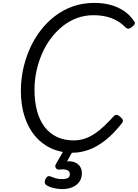

<svg xmlns="http://www.w3.org/2000/svg" viewBox="-20 -1035 951 1325"><path d="M480 19Q399 19 333.5 -11Q268 -41 221 -97.5Q174 -154 149 -232.5Q124 -311 124 -409Q124 -481 139 -553.5Q154 -626 183.5 -694Q213 -762 256.5 -820Q300 -878 356.5 -922Q413 -966 482 -990.5Q551 -1015 632 -1015Q689 -1015 739.5 -1002Q790 -989 832.5 -961.5Q875 -934 905 -889Q914 -878 909.5 -869Q905 -860 892 -850Q879 -839 868.5 -837Q858 -835 846 -846Q819 -874 786 -892.5Q753 -911 713 -920.5Q673 -930 624 -930Q564 -930 510.5 -910Q457 -890 412 -854Q367 -818 331 -770Q295 -722 270 -664.5Q245 -607 231.5 -544Q218 -481 218 -416Q218 -332 236.5 -266.5Q255 -201 290 -156.5Q325 -112 375 -89Q425 -66 488 -66Q530 -66 567 -79Q604 -92 637.5 -115Q671 -138 702.5 -168.5Q734 -199 766 -234Q777 -245 788.5 -242Q800 -239 812 -227Q826 -215 828 -205Q830 -195 820 -183Q764 -112 707 -67Q650 -22 593 -1.5Q536 19 480 19ZM409 270Q381 270 350.5 263Q320 256 299 242Q289 234 289 222Q289 210 294 200Q301 187 309.5 182.5Q318 178 330 183Q342 188 361 194.5Q380 201 407 201Q435 201 448.5 193.5Q462 186 462 166Q462 147 444 139Q426 131 392 135Q381 136 375.5 133.5Q370 131 365 124Q361 117 361.5 110.5Q362 104 366 97L429 -13H494L428 105L398 89Q443 74 475.5 79.5Q508 85 526.5 106.5Q545 128 545 160Q545 195 527.5 219.5Q510 244 479.5 257Q449 270 409 270Z"/></svg>

Font: Playwrite ZA
Style: Regular
Weight: 400
Designer: Veronika Burian, José Scaglione
Foundry: TypeTogether
Version: Version 1.002